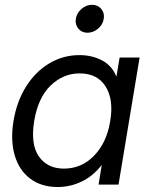

<svg xmlns="http://www.w3.org/2000/svg" viewBox="-20 -749 605 779"><path d="M214.4 9.8Q147.5 9.8 102.5 -24.2Q57.6 -58.1 39.8 -118.4Q22 -178.7 34.7 -257.8Q47.9 -337.4 85.7 -397.7Q123.5 -458 179.7 -491.7Q235.8 -525.4 302.7 -525.4Q353 -525.4 393.6 -504.2Q434.1 -482.9 451.7 -439.5H452.6L465.3 -515.6H546.4L460.9 0H379.9L392.6 -78.1H391.6Q356.4 -33.7 310.5 -12Q264.6 9.8 214.4 9.8ZM239.3 -64.9Q311 -64.9 362.1 -117.7Q413.1 -170.4 427.2 -257.8Q441.9 -345.2 408.4 -398.2Q375 -451.2 303.2 -451.2Q236.3 -451.2 185.3 -401.9Q134.3 -352.5 118.7 -257.8Q103.5 -163.1 137.9 -114Q172.4 -64.9 239.3 -64.9ZM335 -616.2Q311.5 -616.2 297.9 -632.8Q284.2 -649.4 287.6 -672.9Q291.5 -696.3 310.8 -712.9Q330.1 -729.5 353.5 -729.5Q377 -729.5 390.9 -712.9Q404.8 -696.3 400.9 -672.9Q397.5 -649.4 377.9 -632.8Q358.4 -616.2 335 -616.2Z"/></svg>

Font: Inter Display
Style: Italic
Weight: 400
Italic angle: -9.39999°
Designer: Rasmus Andersson
Foundry: rsms
Version: Version 4.000;git-a52131595